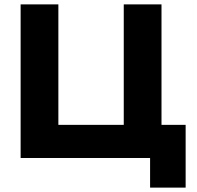

<svg xmlns="http://www.w3.org/2000/svg" viewBox="-20 -720 899 875"><path d="M246 -151H544V-700H716V-151H826V135H664V0H74V-700H246Z"/></svg>

Font: Jost*
Style: Bold
Weight: 700
Version: Version 3.7